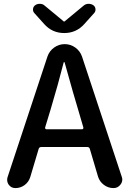

<svg xmlns="http://www.w3.org/2000/svg" viewBox="-20 -962 661 982"><path d="M411.1 -838.9Q370.1 -793 308.6 -793Q247.1 -793 206.1 -838.9L155.3 -895.5Q147.5 -904.3 148.9 -916.5Q150.4 -928.7 160.2 -935.5Q169.9 -942.4 182.6 -942.4Q183.6 -942.4 184.6 -942.4Q198.2 -942.4 208 -933.6L304.7 -853.5Q305.7 -851.6 307.6 -851.6Q309.6 -851.6 311.5 -853.5L408.2 -933.6Q418.9 -942.4 432.6 -942.4Q433.6 -942.4 434.6 -942.4Q446.3 -942.4 457 -935.5Q466.8 -928.7 468.3 -916.5Q469.7 -904.3 461.9 -895.5ZM210.9 -310.5Q210 -306.6 211.9 -303.7Q213.9 -300.8 217.8 -300.8H399.4Q403.3 -300.8 405.3 -303.7Q407.2 -306.6 406.2 -310.5L379.9 -400.4Q361.3 -460 310.5 -642.6Q309.6 -644.5 307.6 -644.5Q305.7 -644.5 305.7 -642.6Q278.3 -534.2 238.3 -400.4ZM560.5 0Q533.2 0 511.2 -16.6Q489.3 -33.2 481.4 -58.6L439.5 -200.2Q436.5 -210 426.8 -210H190.4Q180.7 -210 177.7 -200.2L134.8 -56.6Q127 -31.2 106 -15.6Q85 0 58.6 0Q37.1 0 24.4 -17.6Q16.6 -29.3 16.6 -42Q16.6 -48.8 18.6 -55.7L222.7 -672.9Q232.4 -701.2 256.8 -718.8Q281.2 -736.3 311 -736.3Q340.8 -736.3 365.2 -718.8Q389.6 -701.2 399.4 -672.9L602.5 -58.6Q605.5 -50.8 605.5 -43.9Q605.5 -30.3 596.7 -18.6Q583 0 560.5 0Z"/></svg>

Font: Gen Jyuu GothicX Medium
Style: Regular
Weight: 500
Designer: Ryoko NISHIZUKA (kana &amp; ideographs); Paul D. Hunt (Latin, Greek &amp; Cyrillic); Wenlong ZHANG (bopomofo); Sandoll C
Version: Version 1.058.20140828